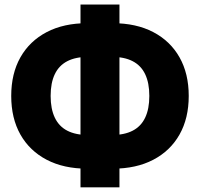

<svg xmlns="http://www.w3.org/2000/svg" viewBox="-20 -781 870 835"><path d="M359.9 -47.4Q257.3 -47.4 183.1 -86.2Q108.9 -125 68.8 -195.8Q28.8 -266.6 28.8 -363.8Q28.8 -460.9 68.8 -531.7Q108.9 -602.5 183.1 -641.4Q257.3 -680.2 359.9 -680.2H469.7Q572.3 -680.2 646.5 -641.4Q720.7 -602.5 760.7 -531.7Q800.8 -460.9 800.8 -363.8Q800.8 -266.6 760.7 -195.8Q720.7 -125 646.5 -86.2Q572.3 -47.4 469.7 -47.4ZM363.8 -193.8H465.8Q520.5 -193.8 556.9 -212.6Q593.3 -231.4 611.3 -269.3Q629.4 -307.1 629.4 -363.8Q629.4 -420.4 611.3 -458.3Q593.3 -496.1 556.9 -514.9Q520.5 -533.7 465.8 -533.7H363.8Q309.1 -533.7 272.7 -514.9Q236.3 -496.1 218.3 -458.3Q200.2 -420.4 200.2 -363.8Q200.2 -307.6 218.3 -269.5Q236.3 -231.4 272.7 -212.6Q309.1 -193.8 363.8 -193.8ZM330.1 33.7V-761.2H499.5V33.7Z"/></svg>

Font: Inter 28pt ExtraBold
Style: Regular
Weight: 800
Designer: Rasmus Andersson
Foundry: rsms
Version: Version 4.001;git-66647c0bb